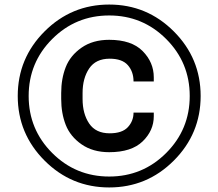

<svg xmlns="http://www.w3.org/2000/svg" viewBox="-20 -812 960 844"><path d="M176 -674Q294 -792 460 -792Q626 -792 744 -674Q862 -556 862 -390Q862 -224 744 -106Q626 12 460 12Q294 12 176 -106Q58 -224 58 -390Q58 -556 176 -674ZM209.5 -139.5Q313 -36 460 -36Q607 -36 710.5 -139.5Q814 -243 814 -390Q814 -537 710.5 -640.5Q607 -744 460 -744Q313 -744 209.5 -640.5Q106 -537 106 -390Q106 -243 209.5 -139.5ZM567 -317H656V-301Q656 -238 607 -190.5Q558 -143 460 -143Q388 -143 338.5 -177.5Q289 -212 269 -263Q249 -314 249 -377V-403Q249 -466 269 -517Q289 -568 338.5 -602.5Q388 -637 460 -637Q558 -637 607 -587.5Q656 -538 656 -472V-454H567Q567 -497 542 -525.5Q517 -554 462 -554Q401 -554 372 -511Q343 -468 343 -403V-377Q343 -312 372 -269Q401 -226 462 -226Q517 -226 542 -253Q567 -280 567 -317Z"/></svg>

Font: Coupeur_Texte
Style: Regular
Weight: 400
Designer: Léa Rolland
Version: Version 1.000;PS 001.000;hotconv 1.0.88;makeotf.lib2.5.64775